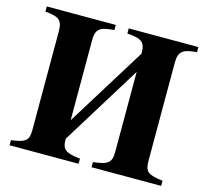

<svg xmlns="http://www.w3.org/2000/svg" viewBox="-99 -790 975 903"><g transform="rotate(15 389.0 -338.0)"><path d="M509 -488V-98C509 -47 493 -33 420 -25V0H759V-25C687 -34 671 -45 671 -98V-577C671 -631 691 -646 759 -651V-676H420V-651C490 -646 509 -634 509 -577L268 -188V-577C268 -633 287 -646 357 -651V-676H21V-651C88 -645 106 -632 106 -577V-98C106 -45 91 -34 21 -25V0H357V-25C284 -33 268 -45 268 -98Z"/></g></svg>

Font: XITS Math
Style: Bold
Weight: 700
Designer: MicroPress Inc., with final additions and corrections provided by Coen Hoffman, Elsevier (retired)
Version: Version 1.105